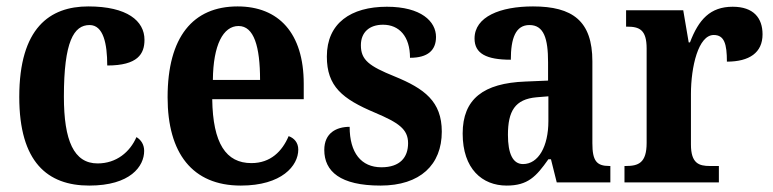

<svg xmlns="http://www.w3.org/2000/svg" viewBox="-20 -568 2409 598"><path d="M258 10C386 10 429 -50 429 -98C429 -117 420 -132 405 -141C385 -95 343 -59 284 -59C210 -59 179 -130 179 -267C179 -439 210 -490 259 -490C302 -490 314 -432 314 -364C409 -364 430 -400 430 -444C430 -503 376 -548 255 -548C135 -548 40 -481 40 -266C40 -63 128 10 258 10Z M730 10C858 10 909 -52 909 -102C909 -124 896 -138 879 -144C859 -97 823 -60 763 -60C684 -60 643 -121 641 -259H926V-307C926 -465 848 -548 720 -548C581 -548 502 -453 502 -265C502 -91 579 10 730 10ZM790 -319H643C644 -428 675 -487 723 -487C771 -487 790 -423 790 -319Z M1165 10C1289 10 1356 -55 1356 -158C1356 -252 1302 -292 1209 -330C1130 -362 1104 -381 1104 -427C1104 -467 1130 -491 1173 -491C1223 -491 1257 -455 1257 -388C1312 -388 1338 -411 1338 -453C1338 -501 1292 -547 1185 -547C1073 -547 998 -496 998 -392C998 -299 1046 -260 1148 -217C1221 -186 1251 -166 1251 -122C1251 -78 1226 -47 1168 -47C1105 -47 1069 -92 1069 -173C1028 -173 990 -154 990 -101C990 -34 1040 10 1165 10Z M1558 10C1624 10 1650 -18 1688 -72H1696L1714 0H1881V-51H1878C1838 -51 1825 -67 1825 -122V-377C1825 -503 1763 -548 1640 -548C1538 -548 1458 -516 1458 -448C1458 -401 1495 -382 1571 -382C1571 -449 1586 -490 1629 -490C1674 -490 1687 -448 1687 -374V-317L1616 -314C1486 -309 1421 -260 1421 -152C1421 -42 1482 10 1558 10ZM1609 -57C1577 -57 1562 -90 1562 -148C1562 -222 1584 -259 1651 -265L1688 -268V-191C1688 -112 1657 -57 1609 -57Z M1925 0H2219V-51H2191C2157 -51 2132 -59 2132 -118V-275C2132 -360 2155 -459 2203 -459C2236 -459 2244 -431 2244 -376C2314 -376 2355 -404 2355 -461C2355 -512 2327 -547 2262 -547C2192 -547 2156 -507 2129 -436H2125L2108 -536H1930V-485H1933C1971 -485 1994 -476 1994 -417V-123C1994 -60 1968 -51 1929 -51H1925Z"/></svg>

Font: Noto Serif Condensed
Style: Bold
Weight: 700
Width: 3
Designer: Monotype Design Team
Foundry: Monotype Imaging Inc.
Version: Version 2.015